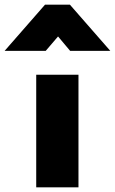

<svg xmlns="http://www.w3.org/2000/svg" viewBox="-96 -807 495 827"><path d="M101 -588H-76L98 -787H205L379 -588H206L154 -650ZM60 0V-485H242V0Z"/></svg>

Font: Palanquin Dark
Style: Bold
Weight: 700
Designer: Pria Ravichandran
Version: Version 1.000